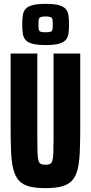

<svg xmlns="http://www.w3.org/2000/svg" viewBox="-20 -965 471 993"><path d="M215 8Q164 8 130.5 -1Q97 -10 78 -31Q59 -52 49.5 -87.5Q40 -123 37.5 -176.5Q35 -230 35 -304V-688H173V-254Q173 -205 174 -176.5Q175 -148 179 -134.5Q183 -121 191.5 -117Q200 -113 215 -113Q230 -113 238.5 -117Q247 -121 251 -134.5Q255 -148 256 -176.5Q257 -205 257 -254V-688H395V-304Q395 -230 392.5 -176.5Q390 -123 381 -87.5Q372 -52 352.5 -31Q333 -10 300 -1Q267 8 215 8ZM216 -732Q173 -732 148.5 -738.5Q124 -745 112.5 -758Q101 -771 98 -791Q95 -811 95 -838Q95 -866 98 -886Q101 -906 112.5 -919Q124 -932 148.5 -938.5Q173 -945 216 -945Q259 -945 283.5 -938.5Q308 -932 319.5 -919Q331 -906 334 -886Q337 -866 337 -838Q337 -811 334 -791Q331 -771 319.5 -758Q308 -745 283.5 -738.5Q259 -732 216 -732ZM216 -798Q234 -798 242 -801Q250 -804 251.5 -813Q253 -822 253 -838Q253 -855 251.5 -864Q250 -873 242 -876.5Q234 -880 216 -880Q198 -880 190 -876.5Q182 -873 180.5 -864Q179 -855 179 -838Q179 -822 180.5 -813Q182 -804 190 -801Q198 -798 216 -798Z"/></svg>

Font: Saira ExtraCondensed ExtraBold
Style: Regular
Weight: 800
Width: 2
Designer: Hector Gatti with collaboration of the Omnibus-Type team
Foundry: Omnibus-Type
Version: Version 1.101